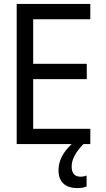

<svg xmlns="http://www.w3.org/2000/svg" viewBox="-20 -734 540 978"><path d="M149 -636V-409H422V-331H149V-78H440V0H405Q373 33 359 60.5Q345 88 345 115Q345 166 391 166Q407 166 421 160V216Q403 224 374 224Q327 224 302.5 200.5Q278 177 278 134Q278 62 345 0H65V-714H440V-636Z"/></svg>

Font: Noto Sans Mono UI Cond
Style: Regular
Weight: 400
Width: 3
Monospace: yes
Designer: Monotype Design team
Foundry: Monotype Imaging Inc.
Version: Version 1.000